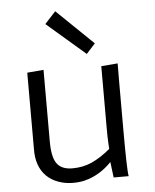

<svg xmlns="http://www.w3.org/2000/svg" viewBox="-58 -910 783 969"><g transform="rotate(-5 333.0 -425.5)"><path d="M548.8 -472.2V-228Q548.8 -30.3 555.2 0H479L469.2 -79.1Q410.2 -17.1 332 2.9Q304.7 9.8 268.3 9.3Q231.9 8.8 197.3 -3.9Q162.6 -16.6 138.7 -40.5Q88.9 -90.3 90.8 -179.7V-564.9L173.8 -571.8V-209Q173.8 -131.8 196.3 -98.6Q219.7 -64.5 274.4 -64Q329.1 -63.5 375 -84.2Q420.9 -105 469.2 -145.5L467.3 -181.2Q465.8 -204.6 465.8 -247.6V-564.9L549.3 -571.8Q548.8 -518.6 548.8 -472.2ZM398.4 -632.8 203.1 -801.3 258.3 -861.3 443.4 -682.6Z"/></g></svg>

Font: Duru Sans
Style: Regular
Weight: 400
Designer: Onur Yazõcõgil
Foundry: Onur Yazõcõgil
Version: Version 1.001